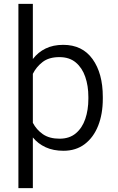

<svg xmlns="http://www.w3.org/2000/svg" viewBox="-20 -770 609 993"><path d="M511.7 -269V-258.8Q511.7 -180.7 487.8 -120.1Q463.9 -59.6 418.5 -24.9Q373 9.8 308.1 9.8Q255.9 9.8 216.3 -8.3Q176.8 -26.4 149.9 -59.1V203.1H75.2V-750H149.9V-464.8Q176.8 -500 215.8 -519Q254.9 -538.1 307.1 -538.1Q405.8 -538.1 458.7 -464.4Q511.7 -390.6 511.7 -269ZM437 -258.8V-269Q437 -326.2 420.9 -372.8Q404.8 -419.4 371.8 -447Q338.9 -474.6 287.1 -474.6Q232.9 -474.6 200.2 -449.2Q167.5 -423.8 149.9 -388.2V-134.8Q168.5 -99.1 201.9 -75.9Q235.4 -52.7 288.1 -52.7Q339.4 -52.7 372.3 -80.6Q405.3 -108.4 421.1 -155Q437 -201.7 437 -258.8Z"/></svg>

Font: Vazirmatn RD Light
Style: Regular
Weight: 300
Designer: Saber Rastikerdar
Foundry: Saber Rastikerdar
Version: Version 32.102